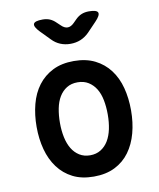

<svg xmlns="http://www.w3.org/2000/svg" viewBox="-88 -854 775 933"><g transform="rotate(-10 300.0 -387.5)"><path d="M300 10Q240 10 196.5 -12Q153 -34 124 -73Q95 -112 81 -164Q67 -216 67 -276Q67 -335 80.5 -387Q94 -439 123 -477.5Q152 -516 196 -538Q240 -560 300 -560Q360 -560 404 -538Q448 -516 477 -477.5Q506 -439 519.5 -387.5Q533 -336 533 -276Q533 -216 519 -164Q505 -112 476.5 -73Q448 -34 404 -12Q360 10 300 10ZM300 -95Q330 -95 352.5 -109Q375 -123 389.5 -147Q404 -171 411 -204Q418 -237 418 -276Q418 -314 411.5 -347Q405 -380 390.5 -403.5Q376 -427 353.5 -441Q331 -455 300 -455Q269 -455 246.5 -441Q224 -427 209.5 -403Q195 -379 188.5 -346Q182 -313 182 -275Q182 -237 189 -204Q196 -171 210.5 -147Q225 -123 247.5 -109Q270 -95 300 -95ZM186 -785Q206 -785 221.5 -778.5Q237 -772 251 -758L268 -742Q284 -726 300 -726Q316 -726 332 -742L348 -758Q362 -772 378 -778.5Q394 -785 414 -785Q453 -785 458.5 -771.5Q464 -758 437 -730L392 -683Q373 -664 350 -654.5Q327 -645 300 -645Q273 -645 250 -654.5Q227 -664 209 -683L163 -730Q136 -758 141.5 -771.5Q147 -785 186 -785Z"/></g></svg>

Font: Maple Mono NL SemiBold
Style: Regular
Weight: 600
Monospace: yes
Designer: subframe7536
Version: Version 7.000